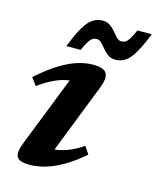

<svg xmlns="http://www.w3.org/2000/svg" viewBox="-110 -791 721 880"><g transform="rotate(15 250.5 -351.0)"><path d="M62.5 -79.5 208.5 -450.5 237.5 -411Q207.5 -412.5 178.5 -407Q149.5 -401.5 117.8 -386.2Q86 -371 48.5 -344L22.5 -380Q80.5 -431 126.5 -458.5Q172.5 -486 209.8 -496.5Q247 -507 278 -507Q329 -507 342 -485.2Q355 -463.5 336 -415L190 -42L158 -84.5Q189.5 -82.5 218.8 -87Q248 -91.5 277.8 -104.2Q307.5 -117 339.5 -138.5L363 -102.5Q312 -59 267.5 -33.8Q223 -8.5 184.5 1.8Q146 12 112.5 12Q67 12 54.2 -7.2Q41.5 -26.5 62.5 -79.5ZM501 -711Q476.5 -649.5 456.2 -615.5Q436 -581.5 415.2 -568.2Q394.5 -555 369 -555Q348.5 -555 334 -565.5Q319.5 -576 308.2 -589.8Q297 -603.5 286.5 -614.2Q276 -625 263.5 -625Q253.5 -625 244.8 -620Q236 -615 226.5 -600.5Q217 -586 204.5 -557.5H137Q161 -619.5 181.2 -653.2Q201.5 -687 222.5 -700.2Q243.5 -713.5 269 -713.5Q289.5 -713.5 304 -703Q318.5 -692.5 329.8 -678.8Q341 -665 351.2 -654.2Q361.5 -643.5 374 -643.5Q384.5 -643.5 393.2 -648.5Q402 -653.5 411.2 -668Q420.5 -682.5 433 -711Z"/></g></svg>

Font: Newsreader 9pt SemiBold
Style: Italic
Weight: 600
Italic angle: -17°
Designer: Hugues Gentile
Foundry: Production Type
Version: Version 1.003